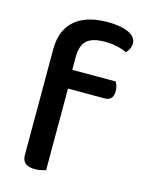

<svg xmlns="http://www.w3.org/2000/svg" viewBox="-105 -738 618 809"><g transform="rotate(15 203.5 -333.0)"><path d="M154 -358V-439H360Q364 -434 367.5 -423Q371 -412 371 -399Q371 -378 361.5 -368Q352 -358 334 -358ZM171 -494V-371H71V-499Q71 -560 95 -598Q119 -636 162 -654Q205 -672 262 -672Q323 -672 356 -656Q389 -640 389 -612Q389 -599 383.5 -588Q378 -577 370 -569Q352 -578 326.5 -583.5Q301 -589 275 -589Q219 -589 195 -567Q171 -545 171 -494ZM71 -410H174V-2Q167 0 154.5 3Q142 6 127 6Q99 6 85 -5Q71 -16 71 -41Z"/></g></svg>

Font: Baloo Bhaijaan 2 Medium
Style: Regular
Weight: 500
Designer: Sanskriti Dholi, Noopur Datye and Ek Type
Foundry: Ek Type
Version: Version 1.701